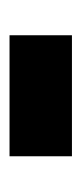

<svg xmlns="http://www.w3.org/2000/svg" viewBox="96 -475 171 403"><g transform="rotate(-90 181.5 -273.5)"><path d="M55 -208V-339H309V-208Z"/></g></svg>

Font: Chivo Medium
Style: Bold
Weight: 700
Version: Version 2.002